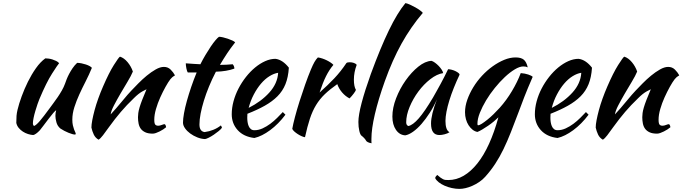

<svg xmlns="http://www.w3.org/2000/svg" viewBox="-20 -850 4396 1237"><path d="M369 -22Q350 -38 343.5 -62Q337 -86 337 -103Q337 -124 342 -139Q338 -139 324 -123Q310 -107 293.5 -85Q277 -63 261 -42Q245 -21 237 -11Q224 3 212.5 11Q201 19 194 20Q178 19 160.5 13.5Q143 8 127.5 -2Q112 -12 100.5 -26Q89 -40 85 -58Q85 -86 86.5 -104Q88 -122 93 -143Q102 -181 119.5 -229Q137 -277 160 -323.5Q183 -370 211.5 -410.5Q240 -451 272 -474Q281 -474 293 -472.5Q305 -471 317.5 -467Q330 -463 341.5 -457.5Q353 -452 361 -443Q352 -433 315.5 -376Q279 -319 234 -212Q229 -201 222 -180Q215 -159 208 -136Q201 -113 196.5 -91Q192 -69 192 -56Q192 -48 194.5 -44Q197 -40 199 -38Q214 -44 237 -71Q260 -98 301 -154Q311 -168 324.5 -186Q338 -204 352 -224.5Q366 -245 378.5 -267Q391 -289 399 -311Q403 -323 409.5 -339.5Q416 -356 425.5 -374Q435 -392 447.5 -410.5Q460 -429 477 -445Q490 -445 505 -442Q520 -439 533.5 -434.5Q547 -430 557 -424.5Q567 -419 572 -413Q554 -369 532 -326Q510 -283 491 -241.5Q472 -200 459 -159Q446 -118 446 -79Q446 -58 449.5 -42.5Q453 -27 457 -16.5Q461 -6 464.5 1Q468 8 468 13Q468 14 466 16Q465 17 464 17Q457 17 446 14Q435 11 421.5 5.5Q408 0 394.5 -7Q381 -14 369 -22Z M753 -485Q779 -477 802 -449.5Q825 -422 836 -389Q825 -362 802 -324Q779 -286 756 -246.5Q733 -207 714.5 -171.5Q696 -136 693 -113Q709 -130 728.5 -152.5Q748 -175 766.5 -197.5Q785 -220 801 -238.5Q817 -257 826 -266Q845 -286 871 -312.5Q897 -339 925.5 -362.5Q954 -386 983 -402.5Q1012 -419 1036 -419Q1062 -419 1079.5 -401.5Q1097 -384 1107 -365Q1107 -363 1099.5 -359.5Q1092 -356 1078 -340Q1064 -322 1046.5 -290.5Q1029 -259 1012.5 -222.5Q996 -186 985 -148Q974 -110 974 -79Q974 -54 980.5 -47Q987 -40 999 -40Q1010 -40 1022 -45Q1034 -50 1041 -50Q1045 -48 1047.5 -41.5Q1050 -35 1050 -30Q1042 -23 1031 -16Q1020 -9 1008 -3Q996 3 984.5 7Q973 11 964 11Q935 11 916.5 2.5Q898 -6 887.5 -20Q877 -34 873 -53.5Q869 -73 869 -95Q869 -107 871 -122Q873 -137 879 -157.5Q885 -178 896 -206.5Q907 -235 924 -275Q922 -275 897 -261Q872 -247 843 -218Q796 -173 758.5 -129Q721 -85 682 -31Q660 0 643.5 21.5Q627 43 615 50Q594 38 584 16.5Q574 -5 569 -28Q569 -47 574.5 -76Q580 -105 589.5 -140.5Q599 -176 613 -215Q627 -254 644 -293Q682 -381 713.5 -431Q745 -481 753 -485Z M1190 -383Q1185 -389 1181 -408.5Q1177 -428 1177 -442Q1203 -440 1227 -438.5Q1251 -437 1271 -436Q1286 -466 1303.5 -495.5Q1321 -525 1337.5 -549.5Q1354 -574 1368.5 -591Q1383 -608 1391 -613Q1401 -613 1416.5 -609.5Q1432 -606 1448 -600.5Q1464 -595 1477 -589Q1490 -583 1495 -577Q1465 -539 1443.5 -506.5Q1422 -474 1397 -432Q1417 -432 1437.5 -433Q1458 -434 1479 -436Q1484 -431 1487 -423.5Q1490 -416 1490 -408Q1441 -390 1371 -388Q1346 -340 1326.5 -292.5Q1307 -245 1293.5 -201Q1280 -157 1272.5 -118Q1265 -79 1265 -48Q1265 -4 1298 1Q1328 -3 1355 -14Q1382 -25 1403 -42Q1409 -33 1410 -27Q1404 -18 1389.5 -6Q1375 6 1358 17.5Q1341 29 1325 37Q1309 45 1301 46Q1276 45 1251 35Q1226 25 1205.5 10Q1185 -5 1172 -23.5Q1159 -42 1159 -60Q1159 -84 1165.5 -120.5Q1172 -157 1184 -200Q1196 -243 1212 -290Q1228 -337 1247 -383Z M1841 -414Q1837 -352 1819 -307.5Q1801 -263 1767.5 -229.5Q1734 -196 1686 -169Q1638 -142 1574 -117Q1574 -111 1573.5 -104.5Q1573 -98 1573 -91Q1573 -78 1575 -64Q1577 -50 1582 -38Q1587 -26 1596 -18.5Q1605 -11 1619 -11Q1646 -11 1672 -23Q1698 -35 1721.5 -52.5Q1745 -70 1765.5 -90.5Q1786 -111 1802 -128Q1812 -119 1819 -111Q1774 -51 1720.5 -11.5Q1667 28 1619 39Q1550 31 1511.5 -11.5Q1473 -54 1473 -114Q1473 -155 1484.5 -197.5Q1496 -240 1516.5 -279.5Q1537 -319 1564.5 -354Q1592 -389 1623.5 -415Q1655 -441 1688.5 -456Q1722 -471 1755 -471Q1801 -465 1841 -414ZM1772 -381Q1745 -377 1716 -359Q1687 -341 1661.5 -311Q1636 -281 1615 -241Q1594 -201 1582 -155Q1662 -195 1715 -253.5Q1768 -312 1772 -381Z M1863 -20Q1868 -49 1880.5 -96.5Q1893 -144 1910 -197.5Q1927 -251 1946 -305Q1965 -359 1983 -402Q1996 -433 2006 -450.5Q2016 -468 2028 -480Q2042 -478 2057 -473Q2072 -468 2086 -461Q2100 -454 2111 -446.5Q2122 -439 2128 -432Q2101 -400 2080.5 -359Q2060 -318 2039 -254Q2093 -302 2134.5 -346Q2176 -390 2212 -444Q2218 -449 2233 -449Q2247 -449 2260 -444.5Q2273 -440 2278 -432Q2260 -384 2260 -337Q2260 -293 2273 -271Q2272 -265 2259.5 -248Q2247 -231 2232 -216Q2205 -230 2184 -254.5Q2163 -279 2153 -308Q2106 -275 2073 -243.5Q2040 -212 2016.5 -173.5Q1993 -135 1976.5 -85Q1960 -35 1945 34Q1936 33 1923.5 27.5Q1911 22 1898.5 14Q1886 6 1876 -3Q1866 -12 1863 -20Z M2289 -64Q2289 -108 2310 -187.5Q2331 -267 2369 -373Q2431 -542 2485.5 -654.5Q2540 -767 2592 -830Q2604 -828 2621.5 -820Q2639 -812 2656 -802.5Q2673 -793 2686.5 -783Q2700 -773 2704 -767Q2626 -675 2567 -569Q2508 -463 2459 -326Q2417 -208 2395 -113.5Q2373 -19 2373 44Q2373 61 2373 65Q2373 69 2374 73Q2360 71 2350 66Q2340 61 2337 54Q2335 49 2326 39.5Q2317 30 2310 25Q2301 19 2295 -6.5Q2289 -32 2289 -64Z M2867 -404Q2877 -404 2890.5 -400.5Q2904 -397 2915 -391.5Q2926 -386 2933.5 -380Q2941 -374 2941 -369Q2921 -327 2904 -284.5Q2887 -242 2875 -203Q2863 -164 2856.5 -130Q2850 -96 2850 -71Q2850 -43 2856 -24.5Q2862 -6 2876 2Q2864 10 2845 15Q2826 20 2811 20Q2757 20 2757 -54Q2757 -111 2795 -210Q2775 -164 2749 -123.5Q2723 -83 2696 -52Q2669 -21 2641.5 -1.5Q2614 18 2591 22Q2554 20 2531 -13.5Q2508 -47 2508 -99Q2508 -155 2532 -217Q2556 -279 2593.5 -332Q2631 -385 2675 -420.5Q2719 -456 2760 -458Q2770 -455 2782.5 -446Q2795 -437 2806.5 -425Q2818 -413 2826 -400.5Q2834 -388 2835 -379Q2795 -373 2752.5 -340Q2710 -307 2675.5 -260.5Q2641 -214 2619 -161Q2597 -108 2597 -62Q2597 -43 2611 -38Q2640 -44 2678 -87.5Q2716 -131 2770 -222Q2780 -240 2792.5 -262Q2805 -284 2818 -308Q2831 -332 2843.5 -356.5Q2856 -381 2867 -404Z M2784 298Q2784 292 2788 287Q2792 282 2797 277Q2809 288 2817.5 294Q2826 300 2833.5 304Q2841 308 2849 309Q2857 310 2868 310Q2920 310 2967 282.5Q3014 255 3055.5 203Q3097 151 3131 76Q3165 1 3191 -94Q3179 -82 3161.5 -67.5Q3144 -53 3125 -40Q3106 -27 3087.5 -16Q3069 -5 3056 0Q3039 -3 3024.5 -14.5Q3010 -26 2999 -43Q2988 -60 2982 -81.5Q2976 -103 2976 -127Q2976 -166 2990.5 -207Q3005 -248 3029 -287.5Q3053 -327 3085.5 -362Q3118 -397 3154.5 -423Q3191 -449 3228.5 -464.5Q3266 -480 3302 -480Q3337 -480 3354.5 -465.5Q3372 -451 3380 -416Q3369 -422 3352 -422Q3328 -422 3296.5 -403Q3265 -384 3232.5 -353.5Q3200 -323 3168 -283.5Q3136 -244 3111.5 -203Q3087 -162 3071.5 -123Q3056 -84 3056 -53Q3056 -46 3057 -44.5Q3058 -43 3060 -43Q3069 -43 3084.5 -53Q3100 -63 3119.5 -78.5Q3139 -94 3160 -114.5Q3181 -135 3200 -156Q3243 -204 3278.5 -263.5Q3314 -323 3335 -379Q3362 -377 3383 -370Q3404 -363 3412 -355Q3378 -277 3357.5 -224Q3337 -171 3322 -130Q3295 -58 3271.5 1.5Q3248 61 3223.5 111.5Q3199 162 3170.5 205.5Q3142 249 3106 289Q3089 308 3067.5 322.5Q3046 337 3023.5 347Q3001 357 2979.5 362Q2958 367 2940 367Q2916 367 2891 361.5Q2866 356 2844.5 346.5Q2823 337 2807 324.5Q2791 312 2784 298Z M3794 -414Q3790 -352 3772 -307.5Q3754 -263 3720.5 -229.5Q3687 -196 3639 -169Q3591 -142 3527 -117Q3527 -111 3526.5 -104.5Q3526 -98 3526 -91Q3526 -78 3528 -64Q3530 -50 3535 -38Q3540 -26 3549 -18.5Q3558 -11 3572 -11Q3599 -11 3625 -23Q3651 -35 3674.5 -52.5Q3698 -70 3718.5 -90.5Q3739 -111 3755 -128Q3765 -119 3772 -111Q3727 -51 3673.5 -11.5Q3620 28 3572 39Q3503 31 3464.5 -11.5Q3426 -54 3426 -114Q3426 -155 3437.5 -197.5Q3449 -240 3469.5 -279.5Q3490 -319 3517.5 -354Q3545 -389 3576.5 -415Q3608 -441 3641.5 -456Q3675 -471 3708 -471Q3754 -465 3794 -414ZM3725 -381Q3698 -377 3669 -359Q3640 -341 3614.5 -311Q3589 -281 3568 -241Q3547 -201 3535 -155Q3615 -195 3668 -253.5Q3721 -312 3725 -381Z M4002 -485Q4028 -477 4051 -449.5Q4074 -422 4085 -389Q4074 -362 4051 -324Q4028 -286 4005 -246.5Q3982 -207 3963.5 -171.5Q3945 -136 3942 -113Q3958 -130 3977.5 -152.5Q3997 -175 4015.5 -197.5Q4034 -220 4050 -238.5Q4066 -257 4075 -266Q4094 -286 4120 -312.5Q4146 -339 4174.5 -362.5Q4203 -386 4232 -402.5Q4261 -419 4285 -419Q4311 -419 4328.5 -401.5Q4346 -384 4356 -365Q4356 -363 4348.5 -359.5Q4341 -356 4327 -340Q4313 -322 4295.5 -290.5Q4278 -259 4261.5 -222.5Q4245 -186 4234 -148Q4223 -110 4223 -79Q4223 -54 4229.5 -47Q4236 -40 4248 -40Q4259 -40 4271 -45Q4283 -50 4290 -50Q4294 -48 4296.5 -41.5Q4299 -35 4299 -30Q4291 -23 4280 -16Q4269 -9 4257 -3Q4245 3 4233.5 7Q4222 11 4213 11Q4184 11 4165.5 2.5Q4147 -6 4136.5 -20Q4126 -34 4122 -53.5Q4118 -73 4118 -95Q4118 -107 4120 -122Q4122 -137 4128 -157.5Q4134 -178 4145 -206.5Q4156 -235 4173 -275Q4171 -275 4146 -261Q4121 -247 4092 -218Q4045 -173 4007.5 -129Q3970 -85 3931 -31Q3909 0 3892.5 21.5Q3876 43 3864 50Q3843 38 3833 16.5Q3823 -5 3818 -28Q3818 -47 3823.5 -76Q3829 -105 3838.5 -140.5Q3848 -176 3862 -215Q3876 -254 3893 -293Q3931 -381 3962.5 -431Q3994 -481 4002 -485Z"/></svg>

Font: Kaushan Script
Style: Regular
Weight: 400
Designer: Pablo Impallari
Foundry: Pablo Impallari
Version: Version 1.002